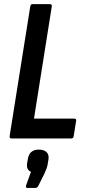

<svg xmlns="http://www.w3.org/2000/svg" viewBox="-20 -675 422 936"><path d="M36.5 0Q25.1 0 26.9 -11.4L127.5 -643.6Q129.5 -655 138.9 -655H222.5Q234.5 -655 232.5 -643.6L145.7 -96.9H340.5Q353.5 -96.9 351.1 -85.9L339.2 -11.4Q337.8 0 327.6 0ZM114.8 241.2Q103.7 241.2 106.9 229.9L131.1 162.5Q119.9 158.3 114.6 147.7Q109.3 137.1 112.7 117.5L115.7 100.7Q122.9 54.3 168.9 54.3Q193.7 54.3 206.9 66.6Q220 79 216.2 103.4L213.2 120.3Q211.8 132.5 207.8 144Q203.8 155.5 197 170.3L167.3 230.2Q162.1 241.2 152.9 241.2Z"/></svg>

Font: Sofia Sans Condensed
Style: Italic
Weight: 400
Italic angle: -9°
Designer: Botio Nikoltchev, Ani Petrova
Foundry: lettersoup
Version: Version 4.101